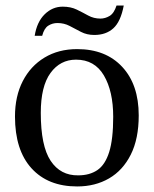

<svg xmlns="http://www.w3.org/2000/svg" viewBox="-20 -662 554 692"><path d="M258 10Q153 10 93.5 -55.5Q34 -121 34 -242Q34 -315 62 -369.5Q90 -424 140.5 -454.5Q191 -485 258 -485Q361 -485 420.5 -421Q480 -357 480 -246Q480 -162 451.5 -105Q423 -48 373 -19Q323 10 258 10ZM262 -30Q303 -30 331 -49Q359 -68 373.5 -114Q388 -160 388 -241Q388 -333 354.5 -390Q321 -447 254 -447Q197 -447 162 -399Q127 -351 127 -255Q127 -136 162.5 -82.5Q198 -29 262 -30ZM132 -533H105Q113 -583 141 -610.5Q169 -638 206 -638Q235 -638 256.5 -627.5Q278 -617 298 -606Q318 -595 342 -595Q359 -595 375 -604.5Q391 -614 400 -642H426Q415 -584 388.5 -560Q362 -536 320 -536Q293 -536 272 -547Q251 -558 231 -568.5Q211 -579 187 -579Q169 -579 154 -569.5Q139 -560 132 -533Z"/></svg>

Font: STIX Two Text
Style: Regular
Weight: 400
Designer: Ross Mills, John Hudson & Paul Hanslow, Tiro Typeworks Ltd; with prior portions MicroPress Inc., and Coen Hoffman.
Foundry: Tiro Typeworks Ltd
Version: Version 2.13 b171